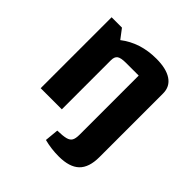

<svg xmlns="http://www.w3.org/2000/svg" viewBox="-186 -646 957 957"><g transform="rotate(45 292.5 -167.5)"><path d="M520 -413V36Q520 109 484.5 143Q449 177 374 177Q321 177 271 164L278 91Q317 90 336.5 85Q356 80 363.5 67Q371 54 371 28V-390H282Q246 -390 232.5 -380.5Q219 -371 219 -346V0H70V-500H143L181 -450Q261 -512 374 -512Q444 -512 482 -486.5Q520 -461 520 -413Z"/></g></svg>

Font: Changa SemiBold
Style: Regular
Weight: 600
Designer: Eduardo Rodriguez Tunni
Foundry: Eduardo Rodriguez Tunni
Version: Version 2.002; ttfautohint (v1.5) -l 8 -r 50 -G 150 -x 14 -H